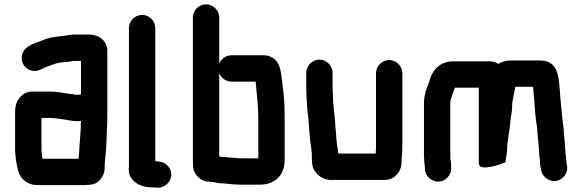

<svg xmlns="http://www.w3.org/2000/svg" viewBox="-20 -791 2696 889"><path d="M339 -352C336 -352 332 -352 329 -353C308 -356 281 -359 261 -363L241 -365C232 -366 223 -367 214 -367H128C112 -367 98 -362 86 -353C63 -335 50 -310 50 -273V-101C50 -93 50 -85 51 -78L53 -56C55 -44 58 -24 61 -13C69 32 102 66 154 66H364C371 66 378 66 385 65C413 65 432 57 446 38C462 18 465 1 465 -27C465 -31 465 -36 466 -42C469 -76 472 -101 473 -138C474 -174 477 -215 477 -252V-556C477 -601 438 -631 394 -631H324C309 -631 295 -628 283 -626C244 -622 206 -618 176 -604C138 -589 91 -578 82 -536C74 -499 98 -470 127 -464C149 -459 164 -467 181 -475L183 -477C195 -481 211 -487 224 -492C246 -501 271 -503 298 -505C307 -507 316 -509 324 -509H355V-354C349 -353 347 -352 339 -352ZM173 -87C172 -92 172 -96 172 -101V-245H215C218 -245 222 -245 226 -244L245 -242C252 -241 260 -240 269 -239C293 -236 313 -230 339 -230C344 -230 350 -230 355 -231C354 -220 354 -209 354 -198C350 -149 348 -101 344 -56H177C175 -66 173 -76 173 -87Z M577 -661V-18C568 37 620 76 677 76C683 77 689 77 696 77L707 78C741 81 770 53 773 22C776 -12 748 -40 717 -43L706 -44C704 -45 702 -45 699 -45V-661C699 -694 671 -722 638 -722C605 -722 577 -694 577 -661Z M1052 -413H1163C1164 -412 1164 -412 1164 -411C1168 -358 1176 -304 1176 -246V-58H1098C1078 -58 1054 -62 1036 -62C1027 -64 1018 -65 1007 -64C1004 -65 1000 -66 995 -67V-452C1003 -432 1025 -413 1052 -413ZM934 -771C901 -771 873 -743 873 -710V-46C873 -28 874 -14 877 -4C884 21 912 50 945 50C947 50 950 50 953 51C974 51 992 59 1013 58H1014C1038 61 1069 64 1098 64H1184C1254 64 1298 19 1298 -50V-244C1298 -298 1296 -350 1288 -398C1284 -433 1281 -474 1267 -498C1257 -516 1232 -535 1204 -535H1052C1024 -535 1003 -517 995 -496V-710C995 -743 967 -771 934 -771Z M1459 -515C1426 -515 1398 -487 1398 -454V-386C1398 -352 1401 -318 1403 -284C1405 -266 1410 -232 1410 -213C1411 -195 1414 -171 1415 -153C1417 -124 1424 -99 1424 -71V-56C1424 -46 1425 -37 1426 -29C1431 8 1468 42 1511 42H1762C1807 42 1839 4 1839 -39C1839 -66 1844 -89 1843 -118V-452C1843 -485 1815 -513 1782 -513C1749 -513 1721 -485 1721 -452V-116C1721 -107 1721 -98 1720 -90V-80H1546L1544 -100C1537 -131 1538 -159 1534 -193L1532 -221C1529 -268 1521 -312 1521 -360C1520 -369 1520 -377 1520 -386V-454C1520 -487 1492 -515 1459 -515Z M2480 -51V-41C2480 -32 2481 -23 2484 -12L2486 -1C2489 15 2499 28 2513 37C2560 68 2616 24 2605 -27L2603 -38C2602 -40 2602 -42 2602 -43C2602 -48 2602 -53 2601 -58C2601 -67 2598 -78 2598 -88C2598 -95 2597 -103 2596 -110C2596 -117 2596 -124 2595 -132C2591 -162 2591 -195 2586 -226C2581 -261 2579 -297 2575 -335C2569 -394 2572 -461 2537 -492C2519 -507 2504 -511 2477 -511H2346C2323 -511 2303 -506 2288 -495C2274 -503 2261 -507 2249 -507H2088C2026 -510 1989 -476 1973 -431L1967 -413C1965 -404 1959 -391 1956 -383L1950 -365C1947 -352 1943 -332 1943 -317V-73C1943 -54 1945 -37 1947 -22V-11C1947 22 1976 50 2009 50C2042 50 2069 22 2069 -11V-18C2069 -33 2068 -44 2065 -57V-317C2065 -319 2065 -321 2066 -324C2070 -344 2079 -365 2086 -385H2197V-36C2197 -8 2237 -16 2259 -20C2278 -23 2305 -34 2320 -39C2322 -59 2327 -77 2328 -97C2328 -144 2341 -183 2343 -229C2345 -250 2350 -269 2351 -290C2351 -305 2352 -321 2355 -332L2359 -354C2363 -369 2363 -375 2366 -389H2448C2449 -386 2449 -382 2449 -379C2450 -361 2453 -344 2454 -325L2456 -295C2457 -274 2459 -258 2461 -239C2463 -224 2468 -200 2468 -181C2470 -147 2476 -115 2476 -82C2477 -75 2478 -57 2480 -51Z"/></svg>

Font: Electronic
Style: Ti
Weight: 900
Version: Version 1.011